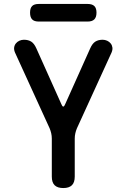

<svg xmlns="http://www.w3.org/2000/svg" viewBox="-20 -941 640 971"><path d="M300 10Q271 10 256.5 -4Q242 -18 242 -48V-240Q242 -254 239 -267Q236 -280 231 -292L56 -675Q50 -689 51.5 -700.5Q53 -712 60 -721Q67 -730 78 -735Q89 -740 101 -740Q123 -740 138 -730.5Q153 -721 164 -696L290 -415Q295 -402 300 -402Q305 -402 310 -415L436 -696Q447 -721 462 -730.5Q477 -740 499 -740Q511 -740 522 -735Q533 -730 540 -721Q547 -712 548.5 -700.5Q550 -689 544 -675L369 -292Q364 -280 361 -267Q358 -254 358 -240V-48Q358 -18 343.5 -4Q329 10 300 10ZM176 -832Q153 -832 142.5 -843Q132 -854 132 -877Q132 -900 142.5 -910.5Q153 -921 176 -921H423Q446 -921 457 -910.5Q468 -900 468 -877Q468 -854 457 -843Q446 -832 423 -832Z"/></svg>

Font: Maple Mono SemiBold
Style: Regular
Weight: 600
Monospace: yes
Designer: subframe7536
Version: Version 7.000